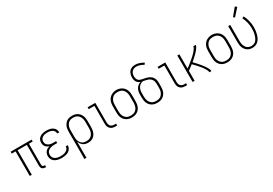

<svg xmlns="http://www.w3.org/2000/svg" viewBox="49 -1903 4652 3268"><g transform="rotate(-30 2375.0 -269.0)"><path d="M423 8Q407 8 391 3.5Q375 -1 363 -12Q351 -23 346 -39Q341 -55 341 -71V-483H159V0H119V-483H44V-520H456V-483H381V-71Q381 -63 383.5 -54.5Q386 -46 392 -40Q398 -34 406 -31.5Q414 -29 423 -29H436V8Z M747 8Q724 8 701.5 5.5Q679 3 657 -4Q635 -11 615 -23.5Q595 -36 581 -53.5Q567 -71 560 -93.5Q553 -116 553 -139Q553 -162 560 -184Q567 -206 581.5 -223.5Q596 -241 616.5 -252.5Q637 -264 658 -271Q639 -278 622 -289Q605 -300 592.5 -316Q580 -332 574.5 -351.5Q569 -371 569 -392Q569 -413 575 -433.5Q581 -454 594 -470.5Q607 -487 625.5 -498.5Q644 -510 664 -516.5Q684 -523 705 -525.5Q726 -528 747 -528Q768 -528 788.5 -525.5Q809 -523 828.5 -517Q848 -511 866 -500Q884 -489 897.5 -473Q911 -457 918 -437Q925 -417 925 -397Q925 -395 925 -394Q925 -393 925 -392H885Q885 -393 885 -393.5Q885 -394 885 -395Q885 -411 879 -426Q873 -441 862.5 -452.5Q852 -464 838 -471.5Q824 -479 809 -483.5Q794 -488 778.5 -489.5Q763 -491 747 -491Q731 -491 715 -489.5Q699 -488 683.5 -483.5Q668 -479 654 -470.5Q640 -462 629.5 -450Q619 -438 614 -422.5Q609 -407 609 -391Q609 -375 614 -359Q619 -343 630 -330.5Q641 -318 655 -309.5Q669 -301 685 -296.5Q701 -292 717.5 -290.5Q734 -289 750 -289H804V-252H750Q732 -252 714 -250Q696 -248 678.5 -243Q661 -238 644.5 -229Q628 -220 616 -206.5Q604 -193 598.5 -175.5Q593 -158 593 -139Q593 -122 598.5 -104.5Q604 -87 616 -73.5Q628 -60 643.5 -51Q659 -42 676.5 -37Q694 -32 711.5 -30.5Q729 -29 747 -29Q764 -29 781 -30.5Q798 -32 814.5 -36.5Q831 -41 846.5 -48.5Q862 -56 874.5 -68Q887 -80 894 -96Q901 -112 901 -129Q901 -129 901 -129.5Q901 -130 901 -131H941Q941 -130 941 -129.5Q941 -129 941 -128Q941 -106 932.5 -85Q924 -64 909.5 -47.5Q895 -31 875.5 -20Q856 -9 834.5 -3Q813 3 791 5.5Q769 8 747 8Z M1069 215V-320Q1069 -346 1072.5 -372Q1076 -398 1086 -422.5Q1096 -447 1112.5 -468Q1129 -489 1151 -503Q1173 -517 1199 -522.5Q1225 -528 1251 -528Q1277 -528 1303.5 -522.5Q1330 -517 1353 -503.5Q1376 -490 1393 -469Q1410 -448 1420.5 -423.5Q1431 -399 1435 -373Q1439 -347 1439 -320V-200Q1439 -174 1435.5 -148.5Q1432 -123 1423 -99Q1414 -75 1398.5 -54Q1383 -33 1361.5 -18.5Q1340 -4 1314.5 2Q1289 8 1264 8Q1238 8 1213 1.5Q1188 -5 1167.5 -20Q1147 -35 1132.5 -56.5Q1118 -78 1109 -102V215ZM1251 -29Q1272 -29 1293.5 -33.5Q1315 -38 1333 -50Q1351 -62 1364 -79Q1377 -96 1385 -116Q1393 -136 1396 -157.5Q1399 -179 1399 -200V-320Q1399 -341 1396 -362.5Q1393 -384 1385 -404Q1377 -424 1364 -441Q1351 -458 1333 -470Q1315 -482 1293.5 -486.5Q1272 -491 1251 -491Q1230 -491 1209 -486Q1188 -481 1171 -469Q1154 -457 1141.5 -440Q1129 -423 1121.5 -403Q1114 -383 1111.5 -362Q1109 -341 1109 -320V-200Q1109 -179 1111.5 -158Q1114 -137 1121.5 -117Q1129 -97 1141.5 -80Q1154 -63 1171 -51Q1188 -39 1209 -34Q1230 -29 1251 -29Z M1802 0Q1784 0 1766 -3Q1748 -6 1731.5 -14Q1715 -22 1702.5 -35Q1690 -48 1682 -64Q1674 -80 1671 -98Q1668 -116 1668 -134V-483H1556V-520H1707V-134Q1707 -115 1712.5 -96Q1718 -77 1731.5 -63Q1745 -49 1763.5 -43Q1782 -37 1802 -37H1837V0Z M2125 8Q2098 8 2072 2.5Q2046 -3 2023 -16.5Q2000 -30 1982.5 -50.5Q1965 -71 1954.5 -95.5Q1944 -120 1940 -146.5Q1936 -173 1936 -200V-320Q1936 -347 1940 -373.5Q1944 -400 1954.5 -424.5Q1965 -449 1982.5 -469.5Q2000 -490 2023 -503.5Q2046 -517 2072 -524Q2098 -531 2125 -531Q2152 -531 2178 -524Q2204 -517 2227 -503.5Q2250 -490 2267.5 -469.5Q2285 -449 2295.5 -424.5Q2306 -400 2310 -373.5Q2314 -347 2314 -320V-200Q2314 -173 2310 -146.5Q2306 -120 2295.5 -95.5Q2285 -71 2267.5 -50.5Q2250 -30 2227 -16.5Q2204 -3 2178 2.5Q2152 8 2125 8ZM2125 -29Q2147 -29 2168 -33.5Q2189 -38 2207 -49.5Q2225 -61 2238.5 -78.5Q2252 -96 2260 -116Q2268 -136 2271 -157Q2274 -178 2274 -200V-320Q2274 -342 2271 -363.5Q2268 -385 2260 -405Q2252 -425 2238.5 -442.5Q2225 -460 2206 -471Q2187 -482 2166 -486.5Q2145 -491 2123 -491Q2102 -491 2081 -486Q2060 -481 2042 -469.5Q2024 -458 2011 -440.5Q1998 -423 1990 -403.5Q1982 -384 1979 -362.5Q1976 -341 1976 -320V-200Q1976 -178 1979 -157Q1982 -136 1990 -116Q1998 -96 2011.5 -78.5Q2025 -61 2043 -49.5Q2061 -38 2082.5 -33.5Q2104 -29 2125 -29Z M2625 8Q2598 8 2572 2.5Q2546 -3 2523 -16.5Q2500 -30 2482.5 -50.5Q2465 -71 2454.5 -95.5Q2444 -120 2440 -146.5Q2436 -173 2436 -200V-264Q2436 -293 2442 -321.5Q2448 -350 2462.5 -374.5Q2477 -399 2500 -417Q2523 -435 2550 -444Q2529 -452 2511.5 -465Q2494 -478 2483 -497Q2472 -516 2467.5 -537.5Q2463 -559 2463 -581Q2463 -602 2467 -623Q2471 -644 2479.5 -663Q2488 -682 2502 -698Q2516 -714 2534.5 -724Q2553 -734 2573.5 -738.5Q2594 -743 2615 -743Q2659 -743 2700.5 -728.5Q2742 -714 2779 -692L2758 -661Q2726 -680 2690.5 -693Q2655 -706 2618 -706Q2594 -706 2571 -698Q2548 -690 2532 -672Q2516 -654 2509 -630Q2502 -606 2502 -582Q2502 -561 2507.5 -540.5Q2513 -520 2526.5 -504Q2540 -488 2560 -480.5Q2580 -473 2600.5 -469Q2621 -465 2641.5 -461Q2662 -457 2682.5 -451.5Q2703 -446 2722 -437Q2741 -428 2757 -415Q2773 -402 2785 -384.5Q2797 -367 2804 -347Q2811 -327 2812.5 -306Q2814 -285 2814 -264V-200Q2814 -173 2810 -146.5Q2806 -120 2795.5 -95.5Q2785 -71 2767.5 -50.5Q2750 -30 2727 -16.5Q2704 -3 2678 2.5Q2652 8 2625 8ZM2625 -29Q2647 -29 2668 -33.5Q2689 -38 2707 -49.5Q2725 -61 2738.5 -78.5Q2752 -96 2760 -116Q2768 -136 2771 -157Q2774 -178 2774 -200V-264Q2774 -288 2770.5 -312Q2767 -336 2755 -356.5Q2743 -377 2723.5 -391.5Q2704 -406 2681.5 -413.5Q2659 -421 2636 -425.5Q2613 -430 2589 -434Q2562 -429 2538.5 -412.5Q2515 -396 2501 -372Q2487 -348 2481.5 -320Q2476 -292 2476 -264V-200Q2476 -178 2479 -157Q2482 -136 2490 -116Q2498 -96 2511.5 -78.5Q2525 -61 2543 -49.5Q2561 -38 2582 -33.5Q2603 -29 2625 -29Z M3177 0Q3159 0 3141 -3Q3123 -6 3106.5 -14Q3090 -22 3077.5 -35Q3065 -48 3057 -64Q3049 -80 3046 -98Q3043 -116 3043 -134V-483H2931V-520H3082V-134Q3082 -115 3087.5 -96Q3093 -77 3106.5 -63Q3120 -49 3138.5 -43Q3157 -37 3177 -37H3212V0Z M3319 0V-520H3359V-241Q3371 -249 3382.5 -257.5Q3394 -266 3405 -274.5Q3416 -283 3427.5 -292Q3439 -301 3450 -310Q3461 -319 3471.5 -328Q3482 -337 3493 -346Q3504 -355 3514.5 -364.5Q3525 -374 3535.5 -384Q3546 -394 3556 -404Q3566 -414 3575.5 -424.5Q3585 -435 3594 -446Q3603 -457 3611 -468.5Q3619 -480 3626 -493Q3633 -506 3633 -520H3681Q3681 -505 3673.5 -491Q3666 -477 3657.5 -464.5Q3649 -452 3639.5 -440Q3630 -428 3619.5 -416.5Q3609 -405 3598.5 -394Q3588 -383 3577 -372.5Q3566 -362 3555 -351.5Q3544 -341 3532.5 -331Q3521 -321 3509 -311Q3497 -301 3486 -291Q3498 -278 3510.5 -265Q3523 -252 3535 -239Q3547 -226 3559 -212.5Q3571 -199 3582.5 -185Q3594 -171 3605.5 -157Q3617 -143 3627.5 -128.5Q3638 -114 3648 -99Q3658 -84 3666.5 -68Q3675 -52 3682 -35Q3689 -18 3689 0H3649Q3649 -17 3642.5 -32.5Q3636 -48 3628 -62.5Q3620 -77 3610.5 -91Q3601 -105 3591 -118.5Q3581 -132 3570 -145Q3559 -158 3548.5 -170.5Q3538 -183 3526.5 -195.5Q3515 -208 3503.5 -220.5Q3492 -233 3480.5 -245Q3469 -257 3457 -269Q3433 -249 3408.5 -231Q3384 -213 3359 -195V0Z M4000 8Q3973 8 3947 2.5Q3921 -3 3898 -16.5Q3875 -30 3857.5 -50.5Q3840 -71 3829.5 -95.5Q3819 -120 3815 -146.5Q3811 -173 3811 -200V-320Q3811 -347 3815 -373.5Q3819 -400 3829.5 -424.5Q3840 -449 3857.5 -469.5Q3875 -490 3898 -503.5Q3921 -517 3947 -524Q3973 -531 4000 -531Q4027 -531 4053 -524Q4079 -517 4102 -503.5Q4125 -490 4142.5 -469.5Q4160 -449 4170.5 -424.5Q4181 -400 4185 -373.5Q4189 -347 4189 -320V-200Q4189 -173 4185 -146.5Q4181 -120 4170.5 -95.5Q4160 -71 4142.5 -50.5Q4125 -30 4102 -16.5Q4079 -3 4053 2.5Q4027 8 4000 8ZM4000 -29Q4022 -29 4043 -33.5Q4064 -38 4082 -49.5Q4100 -61 4113.5 -78.5Q4127 -96 4135 -116Q4143 -136 4146 -157Q4149 -178 4149 -200V-320Q4149 -342 4146 -363.5Q4143 -385 4135 -405Q4127 -425 4113.5 -442.5Q4100 -460 4081 -471Q4062 -482 4041 -486.5Q4020 -491 3998 -491Q3977 -491 3956 -486Q3935 -481 3917 -469.5Q3899 -458 3886 -440.5Q3873 -423 3865 -403.5Q3857 -384 3854 -362.5Q3851 -341 3851 -320V-200Q3851 -178 3854 -157Q3857 -136 3865 -116Q3873 -96 3886.5 -78.5Q3900 -61 3918 -49.5Q3936 -38 3957.5 -33.5Q3979 -29 4000 -29Z M4496 8Q4470 8 4444.5 1.5Q4419 -5 4397.5 -19Q4376 -33 4360.5 -54Q4345 -75 4335.5 -99Q4326 -123 4322.5 -148.5Q4319 -174 4319 -200V-520H4359V-200Q4359 -179 4361.5 -158.5Q4364 -138 4371 -118.5Q4378 -99 4389.5 -82Q4401 -65 4417.5 -52.5Q4434 -40 4454.5 -34.5Q4475 -29 4495 -29Q4516 -29 4536.5 -35Q4557 -41 4573 -54.5Q4589 -68 4600.5 -85.5Q4612 -103 4620 -122.5Q4628 -142 4633.5 -162Q4639 -182 4642.5 -203Q4646 -224 4647.5 -244.5Q4649 -265 4649 -286Q4649 -346 4635 -404Q4621 -462 4594 -515L4629 -532Q4659 -475 4674 -412.5Q4689 -350 4689 -286Q4689 -253 4685 -220.5Q4681 -188 4672.5 -156Q4664 -124 4650 -94Q4636 -64 4613.5 -40Q4591 -16 4559.5 -4Q4528 8 4496 8ZM4493 -589 4466 -611 4583 -753 4617 -727Z"/></g></svg>

Font: Zed Sans Extralight
Style: Regular
Weight: 200
Designer: Belleve Invis
Foundry: Belleve Invis
Version: Version 1.0.0; ttfautohint (v1.8.4)